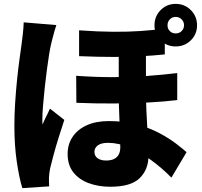

<svg xmlns="http://www.w3.org/2000/svg" viewBox="-20 -896 1040 988"><path d="M731 -673Q731 -635 731 -592.5Q731 -550 731 -509.5Q731 -469 731 -436Q731 -381 733 -334.5Q735 -288 737.5 -247Q740 -206 742 -168Q744 -130 744 -94Q744 -24 699 20.5Q654 65 547 65Q488 65 438 47Q388 29 358 -8.5Q328 -46 328 -104Q328 -153 353 -191Q378 -229 425.5 -251Q473 -273 541 -273Q621 -273 686.5 -255Q752 -237 802 -210Q852 -183 886.5 -156.5Q921 -130 940 -113L862 18Q814 -31 758.5 -71.5Q703 -112 646.5 -136.5Q590 -161 536 -161Q501 -161 483.5 -148Q466 -135 466 -115Q466 -93 482.5 -81.5Q499 -70 526 -70Q551 -70 567 -78Q583 -86 591 -101Q599 -116 599 -138Q599 -162 598 -196Q597 -230 595 -270Q593 -310 592 -351.5Q591 -393 591 -432Q591 -476 591 -524Q591 -572 591 -612Q591 -652 591 -673ZM372 -506Q469 -499 560 -499Q651 -499 734.5 -505Q818 -511 892 -520V-381Q826 -373 742 -368.5Q658 -364 564.5 -363.5Q471 -363 373 -367ZM387 -740Q485 -733 562.5 -732.5Q640 -732 705 -736.5Q770 -741 828 -749V-616Q770 -610 705.5 -606.5Q641 -603 563.5 -603Q486 -603 387 -607ZM270 -767Q266 -756 260 -735Q254 -714 249 -694Q244 -674 242 -665Q238 -649 232.5 -614.5Q227 -580 221 -535Q215 -490 210 -442.5Q205 -395 201.5 -353Q198 -311 198 -283Q198 -281 198 -270Q198 -259 199 -256Q205 -271 211.5 -284Q218 -297 224.5 -310Q231 -323 237 -337L311 -279Q296 -234 281.5 -187.5Q267 -141 256 -100Q245 -59 238 -30Q236 -20 234 -5.5Q232 9 232 17Q232 25 232 37.5Q232 50 233 63L95 72Q79 21 66.5 -63Q54 -147 54 -249Q54 -306 58 -368Q62 -430 68 -488Q74 -546 80.5 -593Q87 -640 91 -668Q94 -690 97.5 -721.5Q101 -753 102 -781ZM842 -766Q842 -748 854 -736Q866 -724 884 -724Q902 -724 914.5 -736Q927 -748 927 -766Q927 -784 914.5 -796.5Q902 -809 884 -809Q866 -809 854 -796.5Q842 -784 842 -766ZM775 -766Q775 -812 806.5 -844Q838 -876 884 -876Q930 -876 962 -844Q994 -812 994 -766Q994 -720 962 -688.5Q930 -657 884 -657Q838 -657 806.5 -688.5Q775 -720 775 -766Z"/></svg>

Font: Noto Sans JP Thin Black
Style: Regular
Weight: 900
Version: Version 2.004-H2;hotconv 1.0.118;makeotfexe 2.5.65603